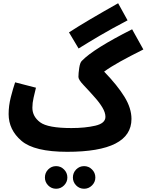

<svg xmlns="http://www.w3.org/2000/svg" viewBox="-20 -912 901 1180"><path d="M788 -181Q788 -247 745 -317Q702 -387 620 -472Q660 -501 718.5 -533.5Q777 -566 861 -608L792 -732Q554 -612 483 -538Q472 -528 467 -495Q462 -462 462 -439Q462 -422 495 -387.5Q528 -353 563 -313Q591 -282 609.5 -251Q628 -220 628 -194Q628 -154 565.5 -139.5Q503 -125 419 -125L393 21Q788 21 788 -181ZM393 21 439 -11 419 -125Q274 -125 226.5 -160.5Q179 -196 179 -250Q179 -280 186.5 -312Q194 -344 201 -373L73 -406Q60 -368 46.5 -315Q33 -262 33 -211Q33 -114 112 -46.5Q191 21 393 21ZM463 -614Q519 -649 591 -691.5Q663 -734 764 -787L706 -892Q605 -835 533 -792.5Q461 -750 404 -713ZM497 248Q525 248 545.5 227.5Q566 207 566 179Q566 150 545.5 129.5Q525 109 497 109Q468 109 448 129.5Q428 150 428 179Q428 207 448 227.5Q468 248 497 248ZM325 248Q353 248 373.5 227.5Q394 207 394 179Q394 150 373.5 129.5Q353 109 325 109Q296 109 276 129.5Q256 150 256 179Q256 207 276 227.5Q296 248 325 248Z"/></svg>

Font: Noto Sans Arabic Condensed Extra
Style: Regular
Weight: 800
Width: 3
Designer: Nadine Chahine - Monotype Design Team
Foundry: Monotype Imaging Inc.
Version: Version 1.902